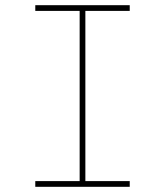

<svg xmlns="http://www.w3.org/2000/svg" viewBox="-20 -720 637 740"><path d="M116 0V-22H287V-678H116V-700H480V-678H309V-22H480V0Z"/></svg>

Font: Lexend Giga Thin
Style: Regular
Weight: 250
Version: Version 1.007